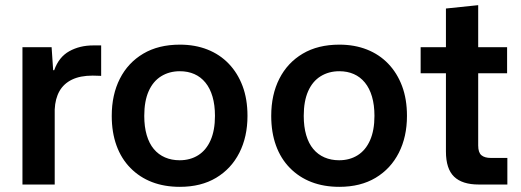

<svg xmlns="http://www.w3.org/2000/svg" viewBox="-20 -715 2020 744"><path d="M67 0V-532H180L186 -443H190Q208 -494 248.5 -516.5Q289 -539 341 -539Q350 -539 357.5 -539Q365 -539 372 -539V-421Q366 -421 357.5 -421.5Q349 -422 339 -422Q291 -422 259 -406.5Q227 -391 210.5 -362Q194 -333 192 -291V0Z M677 9Q617 9 569 -9.5Q521 -28 485.5 -64Q450 -100 431.5 -151Q413 -202 413 -266Q413 -348 444.5 -410Q476 -472 535 -507Q594 -542 677 -542Q736 -542 784 -523Q832 -504 866.5 -468Q901 -432 920 -381.5Q939 -331 939 -266Q939 -185 907.5 -123Q876 -61 817.5 -26Q759 9 677 9ZM676 -94Q717 -94 748 -113.5Q779 -133 796 -171.5Q813 -210 813 -266Q813 -308 803.5 -340.5Q794 -373 776 -395Q758 -417 733 -428Q708 -439 677 -439Q636 -439 604.5 -419.5Q573 -400 556 -361.5Q539 -323 539 -266Q539 -224 548.5 -191.5Q558 -159 576 -137.5Q594 -116 619.5 -105Q645 -94 676 -94Z M1295 9Q1235 9 1187 -9.5Q1139 -28 1103.5 -64Q1068 -100 1049.5 -151Q1031 -202 1031 -266Q1031 -348 1062.5 -410Q1094 -472 1153 -507Q1212 -542 1295 -542Q1354 -542 1402 -523Q1450 -504 1484.5 -468Q1519 -432 1538 -381.5Q1557 -331 1557 -266Q1557 -185 1525.5 -123Q1494 -61 1435.5 -26Q1377 9 1295 9ZM1294 -94Q1335 -94 1366 -113.5Q1397 -133 1414 -171.5Q1431 -210 1431 -266Q1431 -308 1421.5 -340.5Q1412 -373 1394 -395Q1376 -417 1351 -428Q1326 -439 1295 -439Q1254 -439 1222.5 -419.5Q1191 -400 1174 -361.5Q1157 -323 1157 -266Q1157 -224 1166.5 -191.5Q1176 -159 1194 -137.5Q1212 -116 1237.5 -105Q1263 -94 1294 -94Z M1835 0Q1771 0 1739.5 -30.5Q1708 -61 1708 -128V-431H1610V-532H1708V-682L1833 -695V-532H1945V-431H1833V-151Q1833 -124 1845.5 -113.5Q1858 -103 1882 -103H1946V0Z"/></svg>

Font: Mona Sans ExtraLight SemiBold
Style: Regular
Weight: 600
Version: Version 2.000